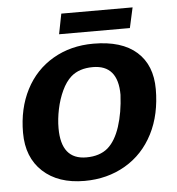

<svg xmlns="http://www.w3.org/2000/svg" viewBox="-50 -716 711 773"><g transform="rotate(-5 305.5 -329.5)"><path d="M578.6 -333.5Q578.6 -283.2 568.8 -238Q559.1 -192.9 539.1 -153.8Q499 -75.2 426 -32.7Q353 9.8 261.2 9.8Q154.8 9.8 92.8 -47.6Q30.8 -105 30.8 -204.6Q30.8 -302.7 69.8 -378.4Q108.9 -454.1 180.4 -495.8Q252 -537.6 343.8 -537.6Q458.5 -537.6 518.6 -484.1Q578.6 -430.7 578.6 -333.5ZM435.1 -323.2Q435.1 -443.8 333.5 -443.8Q278.3 -443.8 245.1 -414.6Q223.1 -395 207.3 -361.1Q191.4 -327.1 183.1 -287.4Q174.8 -247.6 174.8 -210.4Q174.8 -147 200.2 -115.5Q225.6 -84 276.4 -84Q303.7 -84 325.4 -91.1Q347.2 -98.1 363.3 -111.8Q395 -139.2 413.3 -195.3Q431.6 -251.5 435.1 -323.2ZM514.2 -669.4 496.1 -587.4H210L226.1 -669.4Z"/></g></svg>

Font: Arimo
Style: Italic
Weight: 400
Italic angle: -12°
Designer: Steve Matteson
Foundry: Monotype Imaging Inc.
Version: Version 1.33